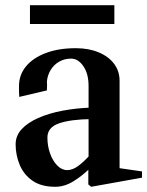

<svg xmlns="http://www.w3.org/2000/svg" viewBox="-20 -701 565 737"><path d="M192 16Q138 16 104.5 -7.5Q71 -31 55.5 -68.5Q40 -106 40 -147Q40 -180 63 -205Q86 -230 126.5 -248Q167 -266 219.5 -276Q272 -286 330 -288L320 -276V-371Q320 -418 300 -447Q280 -476 253 -476Q228 -476 207.5 -464.5Q187 -453 174.5 -432.5Q162 -412 160 -387Q161 -376 160.5 -368Q160 -360 160 -354L54 -329Q53 -338 53 -349Q53 -360 53 -371Q53 -414 80 -446.5Q107 -479 156 -497.5Q205 -516 271 -516Q321 -516 359 -500Q397 -484 418 -456Q439 -428 439 -391V-44L428 -57L525 -43V-19L330 16L319 7V-62L326 -56Q297 -27 262.5 -5.5Q228 16 192 16ZM238 -48Q259 -48 281 -64.5Q303 -81 327 -108L320 -89V-259L333 -244Q251 -243 206.5 -227.5Q162 -212 162 -173Q162 -141 172 -112.5Q182 -84 199.5 -66Q217 -48 238 -48ZM95 -609V-681H419V-609Z"/></svg>

Font: Wittgenstein SemiBold
Style: Regular
Weight: 600
Designer: Jörg Drees
Foundry: Jörg Drees
Version: Version 1.500